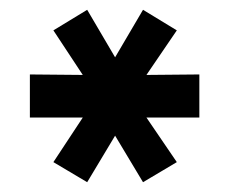

<svg xmlns="http://www.w3.org/2000/svg" viewBox="-20 -742 469 392"><path d="M158 -370 89 -411 149 -502H41V-590L149 -589L89 -680L158 -722L215 -625L272 -722L341 -680L279 -589L387 -590V-502H279L341 -411L272 -370L215 -465Z"/></svg>

Font: Geist SemBd
Style: Regular
Weight: 400
Designer: Basement.studio, Andrés Briganti, Mateo Zaragoza
Foundry: Basement.studio, Vercel, Andrés Briganti, Guido Ferreyra, Mateo Zaragoza
Version: Version 1.401